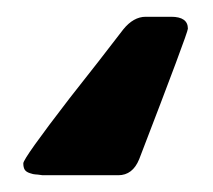

<svg xmlns="http://www.w3.org/2000/svg" viewBox="-20 -20 254 229"><path d="M7.8 174.8Q7.8 168.9 63 97.2Q100.1 50.3 127 15.1Q139.2 0 153.8 0H184.1Q204.1 0 204.1 14.2Q204.1 19 146 169.9Q138.2 189 121.1 189H30.8Q23.9 188 22 188Q20 188 15.6 186.5Q11.2 185.1 9.5 182.4Q7.8 179.7 7.8 174.8Z"/></svg>

Font: CMU Sans Serif
Style: Bold
Weight: 700
Version: Version 0.7.0